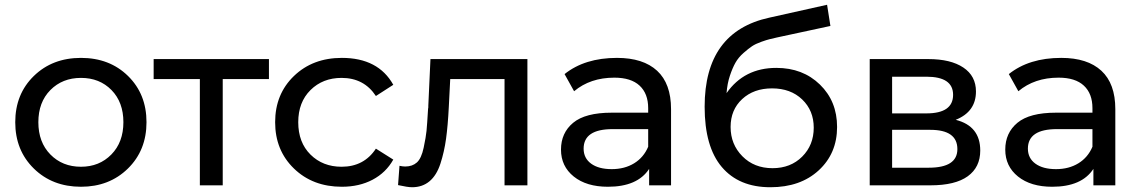

<svg xmlns="http://www.w3.org/2000/svg" viewBox="-20 -778 4781 806"><path d="M320 6Q200 6 122 -70.5Q44 -147 44 -265Q44 -383 122 -459Q200 -535 320 -535Q440 -535 517.5 -459Q595 -383 595 -265Q595 -147 517 -70.5Q439 6 320 6ZM320 -78Q397 -78 447.5 -129.5Q498 -181 498 -265Q498 -349 448 -400Q398 -451 320 -451Q242 -451 191.5 -400Q141 -349 141 -265Q141 -181 191.5 -129.5Q242 -78 320 -78Z M625 -530H1109V-446H915V0H819V-446H625Z M1415 6Q1293 6 1214 -70.5Q1135 -147 1135 -265Q1135 -383 1214 -459Q1293 -535 1415 -535Q1568 -535 1631 -422L1558 -375Q1508 -451 1414 -451Q1335 -451 1283.5 -400Q1232 -349 1232 -265Q1232 -180 1283.5 -129Q1335 -78 1414 -78Q1508 -78 1558 -154L1631 -108Q1600 -53 1544 -23.5Q1488 6 1415 6Z M1778 -334 1787 -530H2194V0H2098V-446H1870L1864 -328Q1860 -250 1852.5 -195.5Q1845 -141 1829 -91.5Q1813 -42 1783 -17Q1753 8 1710 8Q1691 8 1651 -1L1657 -82Q1670 -79 1681 -79Q1711 -79 1730 -96Q1749 -113 1758.5 -158Q1768 -203 1770.5 -228.5Q1773 -254 1777 -321Q1777 -323 1777.5 -324Q1778 -325 1778 -327Q1778 -329 1778 -330.5Q1778 -332 1778 -334Z M2570 -535Q2680 -535 2738.5 -481Q2797 -427 2797 -320V0H2705V-69Q2656 6 2532 6Q2442 6 2388.5 -37Q2335 -80 2335 -150Q2335 -220 2386 -262.5Q2437 -305 2548 -305H2701V-324Q2701 -385 2665 -418.5Q2629 -452 2559 -452Q2458 -452 2390 -395L2350 -467Q2435 -535 2570 -535ZM2548 -68Q2602 -68 2642 -92.5Q2682 -117 2701 -162V-236H2552Q2430 -236 2430 -154Q2430 -114 2461.5 -91Q2493 -68 2548 -68Z M3239 -493Q3350 -493 3422 -423Q3494 -353 3494 -245Q3494 -134 3417 -63Q3340 8 3214 8Q3082 8 3010 -77Q2938 -162 2938 -330Q2938 -645 3210 -704L3452 -758L3466 -669L3243 -621Q3222 -616 3211 -613.5Q3200 -611 3176 -602.5Q3152 -594 3137 -584Q3122 -574 3101 -555.5Q3080 -537 3067.5 -515Q3055 -493 3044 -460Q3033 -427 3030 -387Q3104 -493 3239 -493ZM3223 -72Q3299 -72 3347.5 -120.5Q3396 -169 3396 -242Q3396 -314 3347.5 -360.5Q3299 -407 3221 -407Q3144 -407 3095.5 -362Q3047 -317 3047 -245Q3047 -172 3096.5 -122Q3146 -72 3223 -72Z M3992 -275Q4095 -249 4095 -146Q4095 -76 4042.5 -38Q3990 0 3886 0H3631V-530H3877Q3971 -530 4024 -494.5Q4077 -459 4077 -394Q4077 -309 3992 -275ZM3869 -456H3725V-302H3869Q3981 -302 3981 -380Q3981 -456 3869 -456ZM3725 -74H3879Q3999 -74 3999 -152Q3999 -233 3885 -233H3725Z M4435 -535Q4545 -535 4603.5 -481Q4662 -427 4662 -320V0H4570V-69Q4521 6 4397 6Q4307 6 4253.5 -37Q4200 -80 4200 -150Q4200 -220 4251 -262.5Q4302 -305 4413 -305H4566V-324Q4566 -385 4530 -418.5Q4494 -452 4424 -452Q4323 -452 4255 -395L4215 -467Q4300 -535 4435 -535ZM4413 -68Q4467 -68 4507 -92.5Q4547 -117 4566 -162V-236H4417Q4295 -236 4295 -154Q4295 -114 4326.5 -91Q4358 -68 4413 -68Z"/></svg>

Font: false
Style: Regular
Weight: 500
Designer: Julieta Ulanovsky
Foundry: Julieta Ulanovsky
Version: Version 7.222;hotconv 1.0.109;makeotfexe 2.5.65596